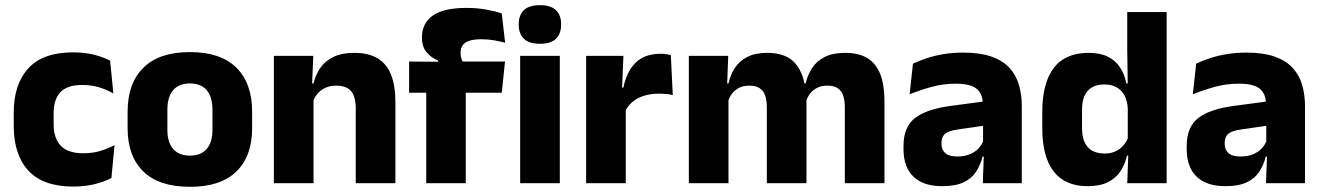

<svg xmlns="http://www.w3.org/2000/svg" viewBox="-20 -707 5100 741"><path d="M263 13Q146 13 89.5 -48.5Q33 -110 33 -221.5V-272.5Q33 -382 89.5 -443.5Q146 -505 262.5 -505Q292.5 -505 318.5 -500.8Q344.5 -496.5 366.5 -489Q388.5 -481.5 405 -473L417.5 -346.5Q393 -360.5 363.5 -369.8Q334 -379 297 -379Q239 -379 213 -351Q187 -323 187 -270V-227.5Q187 -173.5 214.5 -144.5Q242 -115.5 300.5 -115.5Q337 -115.5 366.2 -124.2Q395.5 -133 422 -147L410 -20Q384 -6 346 3.5Q308 13 263 13Z M713 14Q594 14 533.2 -45.2Q472.5 -104.5 472.5 -212V-276.5Q472.5 -385.5 533.5 -445.8Q594.5 -506 713 -506Q831.5 -506 892.2 -445.8Q953 -385.5 953 -276.5V-212Q953 -104.5 892.5 -45.2Q832 14 713 14ZM713 -106.5Q755.5 -106.5 777.8 -132.2Q800 -158 800 -205.5V-283Q800 -333 777.8 -359Q755.5 -385 713 -385Q670.5 -385 648.2 -359Q626 -333 626 -283V-205.5Q626 -158 648.2 -132.2Q670.5 -106.5 713 -106.5Z M1353 0V-289Q1353 -316 1346 -335.8Q1339 -355.5 1322.5 -366Q1306 -376.5 1277.5 -376.5Q1254 -376.5 1236 -368.2Q1218 -360 1205.8 -345.8Q1193.5 -331.5 1187.5 -313.5L1164 -385H1190Q1198 -418.5 1216.2 -445Q1234.5 -471.5 1266.5 -487.2Q1298.5 -503 1347.5 -503Q1402.5 -503 1437.5 -481.8Q1472.5 -460.5 1489.2 -418.5Q1506 -376.5 1506 -313.5V0ZM1037 0V-491.5H1189L1184 -368.5L1190 -354V0Z M1780.5 -676.5Q1821 -676.5 1855.8 -670.2Q1890.5 -664 1916.5 -655L1929.5 -542Q1909.5 -547.5 1887 -551.5Q1864.5 -555.5 1838 -555.5Q1806.5 -555.5 1788.8 -548.8Q1771 -542 1764.2 -530.2Q1757.5 -518.5 1757.5 -502V-501Q1757.5 -489 1761.2 -479.5Q1765 -470 1770 -461.5L1671 -458V-473.5Q1645 -483.5 1626.8 -505Q1608.5 -526.5 1608.5 -561V-563.5Q1608.5 -617 1650.2 -646.8Q1692 -676.5 1780.5 -676.5ZM1625 0V-426.5H1777.5V0ZM1559 -349V-469.5L1691 -468.5L1749 -469.5H1929L1916.5 -349ZM1987.5 0V-491.5H2140.5V0ZM2064 -538Q2021 -538 2001.5 -557.8Q1982 -577.5 1982 -611V-614.5Q1982 -648 2001.5 -667.5Q2021 -687 2064 -687Q2106 -687 2125.8 -667.5Q2145.5 -648 2145.5 -614.5V-611Q2145.5 -577 2125.8 -557.5Q2106 -538 2064 -538Z M2392 -276 2350 -369H2386Q2398 -430 2432.8 -464.8Q2467.5 -499.5 2531 -499.5Q2542 -499.5 2551.2 -498Q2560.5 -496.5 2569 -494.5L2576.5 -340Q2566 -343 2552 -344.2Q2538 -345.5 2523.5 -345.5Q2474.5 -345.5 2441 -327.2Q2407.5 -309 2392 -276ZM2242 0V-491.5H2386L2379.5 -334.5L2395 -332.5V0Z M3240.5 0V-293Q3240.5 -319 3234.2 -337.8Q3228 -356.5 3213.2 -366.5Q3198.5 -376.5 3172.5 -376.5Q3150.5 -376.5 3134 -368.2Q3117.5 -360 3106.5 -345.8Q3095.5 -331.5 3090 -313.5L3075.5 -385H3089Q3097 -418 3114.5 -444.8Q3132 -471.5 3163 -487.2Q3194 -503 3242.5 -503Q3295 -503 3328.2 -482.2Q3361.5 -461.5 3377.5 -420.2Q3393.5 -379 3393.5 -317.5V0ZM2638.5 0V-491.5H2790.5L2785.5 -359L2791.5 -354V0ZM2939.5 0V-293Q2939.5 -319 2933.2 -337.8Q2927 -356.5 2912 -366.5Q2897 -376.5 2871.5 -376.5Q2849 -376.5 2832.5 -368.2Q2816 -360 2805.2 -345.8Q2794.5 -331.5 2789 -313.5L2765.5 -385H2791.5Q2799 -418.5 2816.2 -445Q2833.5 -471.5 2864 -487.2Q2894.5 -503 2941 -503Q3009.5 -503 3044.2 -467.8Q3079 -432.5 3088 -365.5Q3089.5 -355.5 3091 -341Q3092.5 -326.5 3092.5 -315V0Z M3773 0 3777.5 -123 3774 -130.5V-284L3773 -304Q3773 -345 3749 -364.5Q3725 -384 3668.5 -384Q3619 -384 3574.5 -371.5Q3530 -359 3490.5 -343L3503.5 -461.5Q3527 -472.5 3556.2 -482.2Q3585.5 -492 3621 -498Q3656.5 -504 3697 -504Q3761.5 -504 3805 -489Q3848.5 -474 3874.5 -446.5Q3900.5 -419 3912 -380.8Q3923.5 -342.5 3923.5 -296.5V0ZM3616.5 11.5Q3543 11.5 3505 -25.5Q3467 -62.5 3467 -131V-144.5Q3467 -217 3511.8 -251.8Q3556.5 -286.5 3654 -299L3786 -316.5L3795 -224.5L3678 -207.5Q3642.5 -203 3628 -191Q3613.5 -179 3613.5 -155.5V-152Q3613.5 -129.5 3628 -116.2Q3642.5 -103 3674.5 -103Q3702.5 -103 3722.8 -111.5Q3743 -120 3756 -133.8Q3769 -147.5 3775.5 -164.5L3797 -102.5H3772Q3764 -70.5 3747.2 -44.5Q3730.5 -18.5 3699 -3.5Q3667.5 11.5 3616.5 11.5Z M4177 11.5Q4091 11.5 4046.8 -45Q4002.5 -101.5 4002.5 -213V-273.5Q4002.5 -387 4047 -445Q4091.5 -503 4181.5 -503Q4225.5 -503 4255 -488.5Q4284.5 -474 4302.2 -447.5Q4320 -421 4327 -385H4368.5L4332.5 -286Q4331.5 -316.5 4320.5 -337.5Q4309.5 -358.5 4289.8 -369.8Q4270 -381 4242 -381Q4200 -381 4178 -356.5Q4156 -332 4156 -283V-212.5Q4156 -164 4178.2 -139.2Q4200.5 -114.5 4244 -114.5Q4267 -114.5 4285.2 -123Q4303.5 -131.5 4316.2 -146.5Q4329 -161.5 4335 -180.5L4372.5 -106.5H4329.5Q4322 -73.5 4304.5 -46.5Q4287 -19.5 4256 -4Q4225 11.5 4177 11.5ZM4330.5 0 4335 -124.5 4332.5 -150.5V-349.5V-371L4330.5 -513.5V-660.5H4482.5V0Z M4866 0 4870.5 -123 4867 -130.5V-284L4866 -304Q4866 -345 4842 -364.5Q4818 -384 4761.5 -384Q4712 -384 4667.5 -371.5Q4623 -359 4583.5 -343L4596.5 -461.5Q4620 -472.5 4649.2 -482.2Q4678.5 -492 4714 -498Q4749.5 -504 4790 -504Q4854.5 -504 4898 -489Q4941.5 -474 4967.5 -446.5Q4993.5 -419 5005 -380.8Q5016.5 -342.5 5016.5 -296.5V0ZM4709.5 11.5Q4636 11.5 4598 -25.5Q4560 -62.5 4560 -131V-144.5Q4560 -217 4604.8 -251.8Q4649.5 -286.5 4747 -299L4879 -316.5L4888 -224.5L4771 -207.5Q4735.5 -203 4721 -191Q4706.5 -179 4706.5 -155.5V-152Q4706.5 -129.5 4721 -116.2Q4735.5 -103 4767.5 -103Q4795.5 -103 4815.8 -111.5Q4836 -120 4849 -133.8Q4862 -147.5 4868.5 -164.5L4890 -102.5H4865Q4857 -70.5 4840.2 -44.5Q4823.5 -18.5 4792 -3.5Q4760.5 11.5 4709.5 11.5Z"/></svg>

Font: Anek Bangla Medium
Style: Bold
Weight: 700
Version: Version 1.003